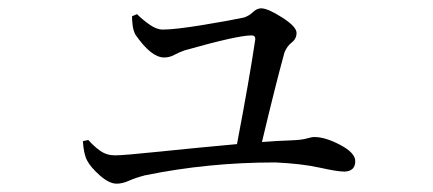

<svg xmlns="http://www.w3.org/2000/svg" viewBox="-20 -482 1040 461"><path d="M297 -443 309 -448Q322 -435 339 -423Q356 -411 371 -411Q400 -411 467 -422Q534 -433 566 -440Q578 -444 587.5 -453Q597 -462 607 -462Q623 -462 657.5 -440Q692 -418 692 -403Q692 -389 680.5 -380Q669 -371 663 -356Q641 -276 609 -141Q647 -144 679 -145Q705 -146 716.5 -149.5Q728 -153 735 -153Q761 -153 797 -134Q833 -115 833 -95Q833 -71 807 -70Q790 -70 747.5 -79.5Q705 -89 641 -92Q479 -92 328 -61Q305 -55 289.5 -48Q274 -41 260 -41Q242 -41 219.5 -61Q197 -81 189 -97Q181 -112 179 -143L192 -146Q205 -131 220.5 -120Q236 -109 256 -109Q277 -109 363.5 -118Q450 -127 549 -136Q579 -293 593 -388Q593 -397 584 -397Q550 -397 423 -361Q409 -356 398 -350Q387 -344 374 -344Q343 -344 305 -399Q300 -409 298.5 -421Q297 -433 297 -443Z"/></svg>

Font: Han-Nom Khai
Style: Regular
Weight: 400
Version: Version 1.200;June 22, 2023;FontCreator 14.0.0.2814 64-bit